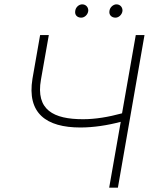

<svg xmlns="http://www.w3.org/2000/svg" viewBox="-20 -861 714 881"><path d="M349 -276C409 -276 474 -286 534 -302L481 0H521L643 -700H603L540 -341C477 -324 418 -314 361 -314C226 -314 143 -356 168 -496L204 -700H164L129 -500C103 -341 192 -276 349 -276ZM351 -780C367 -779 383 -793 385 -811C386 -826 376 -840 359 -841C342 -842 326 -827 325 -809C323 -793 333 -781 351 -780ZM508 -780C524 -779 540 -793 542 -811C543 -826 533 -840 516 -841C500 -842 483 -827 482 -809C480 -793 491 -781 508 -780Z"/></svg>

Font: Fixel Display 20240404 ExLight
Style: Italic
Weight: 200
Italic angle: -10°
Designer: AlfaBravo + MacPaw
Foundry: Kyrylo Tkachov, Marchela Mozhyna, Serhii Makarenko, Maria Weinstein, Zakhar Kryvoshyya
Version: Version 1.211;Glyphs 3.2 (3225)